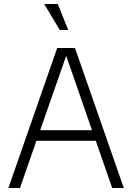

<svg xmlns="http://www.w3.org/2000/svg" viewBox="-20 -940 661 960"><path d="M22 0H80L162 -236H459L541 0H599L355 -700H266ZM279 -790H321L269 -920H201ZM181 -289 311 -661 440 -289Z"/></svg>

Font: Uncut Sans Light
Style: Regular
Weight: 300
Designer: Kasper Nordkvist
Foundry: UNCUT.wtf
Version: Version 1.304;Glyphs 3.2 (3246)